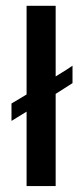

<svg xmlns="http://www.w3.org/2000/svg" viewBox="-20 -625 279 645"><path d="M18.6 -218.8Q31.2 -226.6 69.3 -250Q69.3 -187.5 69.3 0Q93.8 0 167 0Q167 -77.1 167 -309.6Q181.6 -319.3 223.6 -345.7Q223.6 -360.4 223.6 -404.3Q210 -394.5 167 -368.2Q167 -427.7 167 -605.5Q142.6 -605.5 69.3 -605.5Q69.3 -530.3 69.3 -307.6Q56.6 -299.8 18.6 -277.3Q18.6 -262.7 18.6 -218.8Z"/></svg>

Font: TextaAlt
Style: Bold
Weight: 400
Designer: Daniel Hernandez & Miguel Hernandez
Version: Version 1.005;com.myfonts.easy.latinotype.texta.alt-bold.wfk